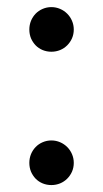

<svg xmlns="http://www.w3.org/2000/svg" viewBox="-20 -513 290 540"><path d="M62.5 -55C62.5 -46 64.1 -37.8 67.2 -30.2C70.4 -22.8 74.8 -16.2 80.2 -10.5C85.8 -4.8 92.3 -0.4 100 2.8C107.7 5.9 115.8 7.5 124.5 7.5C133.2 7.5 141.3 5.9 149 2.8C156.7 -0.4 163.3 -4.8 169 -10.5C174.7 -16.2 179.2 -22.8 182.5 -30.2C185.8 -37.8 187.5 -46 187.5 -55C187.5 -63.7 185.8 -71.8 182.5 -79.5C179.2 -87.2 174.7 -93.8 169 -99.5C163.3 -105.2 156.7 -109.7 149 -113C141.3 -116.3 133.2 -118 124.5 -118C115.8 -118 107.7 -116.3 100 -113C92.3 -109.7 85.8 -105.2 80.2 -99.5C74.8 -93.8 70.4 -87.2 67.2 -79.5C64.1 -71.8 62.5 -63.7 62.5 -55ZM62.5 -430C62.5 -421 64.1 -412.8 67.2 -405.2C70.4 -397.8 74.8 -391.2 80.2 -385.5C85.8 -379.8 92.3 -375.4 100 -372.2C107.7 -369.1 115.8 -367.5 124.5 -367.5C133.2 -367.5 141.3 -369.1 149 -372.2C156.7 -375.4 163.3 -379.8 169 -385.5C174.7 -391.2 179.2 -397.8 182.5 -405.2C185.8 -412.8 187.5 -421 187.5 -430C187.5 -438.7 185.8 -446.8 182.5 -454.5C179.2 -462.2 174.7 -468.8 169 -474.5C163.3 -480.2 156.7 -484.7 149 -488C141.3 -491.3 133.2 -493 124.5 -493C115.8 -493 107.7 -491.3 100 -488C92.3 -484.7 85.8 -480.2 80.2 -474.5C74.8 -468.8 70.4 -462.2 67.2 -454.5C64.1 -446.8 62.5 -438.7 62.5 -430Z"/></svg>

Font: LatoLatin
Style: Regular
Weight: 400
Designer: Lukasz Dziedzic with Adam Twardoch and Botio Nikoltchev
Foundry: tyPoland Lukasz Dziedzic
Version: Version 2.015; 2015-08-06; http://www.latofonts.com/